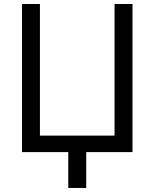

<svg xmlns="http://www.w3.org/2000/svg" viewBox="-20 -747 759 943"><path d="M88.1 0V-727.3H176.1V-81H542.6V-727.3H630.7V0H403.4V176.1H315.3V0Z"/></svg>

Font: Inter Alia
Style: Regular
Weight: 400
Designer: Rasmus Andersson (Latin, Greek, Cyrillic etc.) and Evan from Shavian.info (Shavian, old style figures)
Foundry: Shavian.info
Version: Version 0.001;git-37ab20767